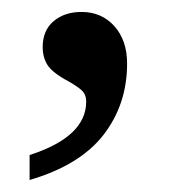

<svg xmlns="http://www.w3.org/2000/svg" viewBox="-20 -149 290 323"><path d="M29.8 111.8Q125 81.1 125 22Q125 9.8 117.4 2.9Q109.9 -3.9 94.2 -12.7Q67.9 -26.9 59.8 -39.8Q51.8 -52.7 51.8 -69.8Q51.8 -97.7 70.1 -113.3Q88.4 -128.9 117.2 -128.9Q150.9 -128.9 172.4 -105Q193.8 -81.1 193.8 -42Q193.8 26.4 154.3 77.6Q114.7 128.9 29.8 153.8Z"/></svg>

Font: Noto Serif Telugu
Style: Regular
Weight: 400
Designer: Indian Type Foundry
Foundry: Monotype Imaging Inc.
Version: Version 1.01